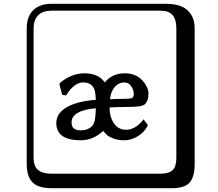

<svg xmlns="http://www.w3.org/2000/svg" viewBox="-20 -774 1140 1006"><path d="M473 -131Q481 -153 482 -207Q355 -195 355 -133Q355 -110 367.5 -100.5Q380 -91 406 -91Q428 -91 447.5 -102Q467 -113 473 -131ZM633 -342Q602 -342 581.5 -319Q561 -296 556 -254Q583 -256 622 -256Q660 -256 670.5 -260Q681 -264 681 -283Q681 -302 667.5 -322Q654 -342 633 -342ZM414 -342Q399 -342 383 -333.5Q367 -325 353.5 -310.5Q340 -296 329 -278L326 -274L306 -277L291 -334L296 -341Q356 -390 422 -390Q496 -390 529 -342Q568 -390 634 -390Q660 -390 681.5 -382Q703 -374 716.5 -362Q730 -350 740 -335Q750 -320 754 -307.5Q758 -295 758 -285Q758 -244 737 -226L736 -225H735Q722 -218 703 -216Q684 -214 636.5 -213.5Q589 -213 554 -211Q555 -157 578.5 -125.5Q602 -94 640 -94Q687 -94 727 -142L732 -149L755 -118L753 -114Q736 -81 702 -60Q668 -39 630 -39Q600 -39 576.5 -47.5Q553 -56 542.5 -65Q532 -74 521 -88Q467 -39 404 -39Q275 -39 275 -129Q275 -180 328.5 -211.5Q382 -243 482 -251Q481 -284 475.5 -302.5Q470 -321 455 -331.5Q440 -342 414 -342ZM249 -718Q204 -718 180 -694Q156 -670 156 -625V53Q156 97 179.5 116.5Q203 136 249 136H821Q866 136 885 117Q904 98 904 53V-625Q904 -671 884.5 -694.5Q865 -718 821 -718ZM1000 84Q1000 153 973.5 182.5Q947 212 881 212H249Q181 212 150.5 181.5Q120 151 120 84V-625Q120 -687 154 -720.5Q188 -754 249 -754H851Q897 -754 929.5 -741Q962 -728 981 -698.5Q1000 -669 1000 -625Z"/></svg>

Font: Libertinus Keyboard
Style: Regular
Weight: 700
Designer: Philipp H. Poll
Foundry: Khaled Hosny
Version: Version 6.7